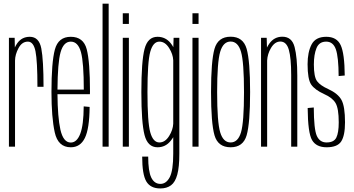

<svg xmlns="http://www.w3.org/2000/svg" viewBox="-20 -805 1946 1054"><path d="M185.5 -328.5Q185.5 -470.5 174.8 -523.5Q164 -576.5 133 -576.5Q100.5 -576.5 81.5 -540.5Q63 -506 62.5 -472.5V0H29V-597.5H60.5L61.5 -544.5Q67 -556.5 75 -568Q100 -603 143.5 -603Q194.5 -603 206.8 -538.8Q219 -474.5 219 -328.5Z M368.5 3.5Q298.5 3.5 280.5 -78.5Q262.5 -160.5 262.5 -300Q262.5 -463 281.2 -533Q300 -603 368.5 -603Q438 -603 456 -534.8Q474 -466.5 474 -301Q474 -294.5 473.5 -288H295.5Q296.5 -161.5 311.5 -93.5Q327.5 -22.5 368.5 -22.5Q402 -22.5 420.5 -70.5Q439 -118.5 439.5 -221L472 -218Q471 -99 446 -47.8Q421 3.5 368.5 3.5ZM295.5 -313H440Q440 -461.5 424.5 -518.5Q408.5 -576.5 368.5 -576.5Q329 -576.5 312.5 -518Q296.5 -461.5 295.5 -313Z M543 0V-785H576.5V0Z M654 0V-597.5H687.5V0ZM654 -732H687.5V-673.5H654Z M860 229.5Q806 229.5 783.2 191Q760.5 152.5 760.5 54.5H793.5Q793.5 135.5 810.5 170Q827.5 204.5 860.5 204.5Q892.5 204.5 911.8 167.8Q931 131 931 38.5V-52Q925 -41.5 916.5 -31.5Q888.5 3.5 844.5 3.5Q791 3.5 773.5 -63.5Q756 -130.5 756 -299.5Q756 -469.5 773.5 -536.2Q791 -603 844.5 -603Q888.5 -603 916.5 -568.5Q925.5 -557.5 931.5 -546L933 -597.5H964.5V39Q964.5 112 953.2 153.5Q942 195 918.8 212.2Q895.5 229.5 860 229.5ZM931 -474Q929.5 -507.5 908.5 -541Q886.5 -576.5 855 -576.5Q820.5 -576.5 805 -521.2Q789.5 -466 789.5 -299.5Q789.5 -133.5 805 -78.2Q820.5 -23 855 -23Q886.5 -23 908.5 -58.5Q929.5 -92 931 -126Z M1036.5 0V-597.5H1070V0ZM1036.5 -732H1070V-673.5H1036.5Z M1246 3.5Q1176.5 3.5 1157.5 -62.5Q1138.5 -128.5 1138.5 -299.5Q1138.5 -470 1157.5 -536.8Q1176.5 -603.5 1246 -603.5Q1315 -603.5 1334 -536.8Q1353 -470 1353 -299.5Q1353 -128.5 1334 -62.5Q1315 3.5 1246 3.5ZM1246 -23Q1286.5 -23 1303 -78.5Q1319.5 -134 1319.5 -299Q1319.5 -464.5 1303 -520.8Q1286.5 -577 1246 -577Q1205.5 -577 1188.8 -520.8Q1172 -464.5 1172 -299Q1172 -134 1188.8 -78.5Q1205.5 -23 1246 -23Z M1413 0V-597.5H1444L1445.5 -544Q1451 -555 1458 -565Q1485 -603.5 1530 -603.5Q1582.5 -603.5 1597.2 -546.8Q1612 -490 1612 -389.5V0H1578.5V-392.5Q1578.5 -487 1565.5 -532Q1552.5 -577 1519 -577Q1488 -577 1467 -540.5Q1448.5 -509 1446.5 -473V0Z M1773 3.5Q1716 3.5 1693 -36Q1670 -75.5 1669 -212L1702.5 -215Q1703 -95.5 1719.2 -59.2Q1735.5 -23 1772.5 -23Q1813 -23 1826.2 -49.5Q1839.5 -76 1839.5 -133.5Q1839.5 -209.5 1822.2 -239Q1805 -268.5 1759.5 -288.5Q1708 -312 1688.2 -341Q1668.5 -370 1668.5 -452.5Q1668.5 -519 1690.5 -561Q1712.5 -603 1771 -603Q1829 -603 1850.2 -557.2Q1871.5 -511.5 1872.5 -390.5L1839 -387.5Q1838.5 -491.5 1823.8 -534Q1809 -576.5 1770.5 -576.5Q1732 -576.5 1717.5 -541Q1703 -505.5 1703 -451Q1703 -382.5 1720.8 -359Q1738.5 -335.5 1782 -316Q1835.5 -291.5 1854.8 -256Q1874 -220.5 1874 -133.5Q1874 -61 1853.2 -28.8Q1832.5 3.5 1773 3.5Z"/></svg>

Font: Anybody Condensed ExtraLight
Style: Regular
Weight: 200
Width: 3
Designer: Tyler Finck
Foundry: Etcetera Type Company
Version: Version 1.010; ttfautohint (v1.8.3) -l 8 -r 50 -G 200 -x 14 